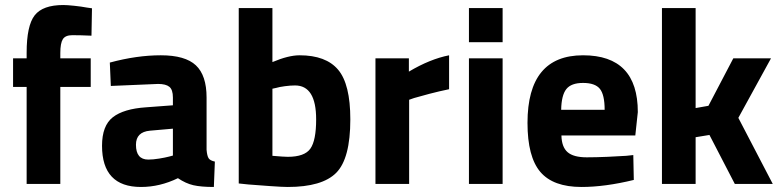

<svg xmlns="http://www.w3.org/2000/svg" viewBox="-20 -732 3107 764"><path d="M220 -386V0H86V-386H32V-500H86V-522Q86 -630 118 -671Q150 -712 232 -712Q247 -712 275.5 -709Q304 -706 325 -702L346 -699L344 -590Q300 -592 268 -592Q240 -592 230 -576Q220 -560 220 -521V-500H341V-386Z M802 -344V-136Q804 -112 810 -102.5Q816 -93 835 -89L831 12Q780 12 749.5 5Q719 -2 688 -23Q616 12 541 12Q386 12 386 -152Q386 -232 429 -265.5Q472 -299 561 -305L668 -313V-344Q668 -375 654 -386.5Q640 -398 609 -398L421 -390L417 -483Q524 -512 620 -512Q717 -512 759.5 -472Q802 -432 802 -344ZM668 -220 577 -212Q521 -207 521 -156Q521 -97 570 -97Q589 -97 613.5 -101Q638 -105 653 -109L668 -113Z M1172 -512Q1277 -512 1325.5 -454.5Q1374 -397 1374 -257Q1374 -101 1318 -44.5Q1262 12 1125 12Q1104 12 1055 8.5Q1006 5 968 2L930 -2V-700H1064V-485Q1128 -512 1172 -512ZM1125 -108Q1192 -108 1215 -140.5Q1238 -173 1238 -257Q1238 -392 1154 -392Q1136 -392 1113.5 -389Q1091 -386 1078 -382L1064 -379V-112Q1110 -108 1125 -108Z M1474 0V-500H1607V-447Q1691 -497 1767 -512V-377Q1728 -369 1688 -358.5Q1648 -348 1628 -342L1608 -335V0Z M1846 0V-500H1980V0ZM1846 -564V-700H1980V-564Z M2315 -106Q2351 -106 2397.5 -108Q2444 -110 2472 -112L2500 -115L2502 -16Q2387 12 2294 12Q2181 12 2130 -48Q2079 -108 2079 -243Q2079 -512 2300 -512Q2518 -512 2518 -286L2508 -193H2214Q2215 -147 2238.5 -126.5Q2262 -106 2315 -106ZM2213 -295H2386Q2386 -355 2367 -378.5Q2348 -402 2300 -402Q2253 -402 2233.5 -377.5Q2214 -353 2213 -295Z M2748 0H2614V-700H2748V-302L2799 -311L2898 -500H3048L2918 -263L3055 0H2904L2803 -195L2748 -186Z"/></svg>

Font: TitilliumText
Style: ExtraBold
Weight: 800
Designer: Accademia di Belle Arti di Urbino and others
Foundry: Accademia di Belle Arti di Urbino and others.
Version: Version 60.001